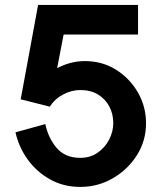

<svg xmlns="http://www.w3.org/2000/svg" viewBox="-20 -726 640 756"><path d="M296 10Q230 10 177 -19.8Q124 -49.5 89 -98Q54 -146.5 41 -205L158.5 -237.5Q170.5 -181 203.8 -142.8Q237 -104.5 296 -104.5Q335.5 -104.5 364.5 -124.8Q393.5 -145 409.8 -176.5Q426 -208 426 -241.5Q426 -276.5 410.8 -306Q395.5 -335.5 366.5 -353.5Q337.5 -371.5 296 -371.5Q262.5 -371.5 229.5 -354.5Q196.5 -337.5 176 -306L61.5 -335L130 -706.5H523.5V-590H230.5L205 -457.5Q257.5 -485.5 314.5 -485.5Q382.5 -485.5 436.8 -451.5Q491 -417.5 523 -362Q555 -306.5 555 -240.5Q555 -171.5 519 -114.8Q483 -58 424.2 -24Q365.5 10 296 10Z"/></svg>

Font: Acari Sans
Style: Bold
Weight: 700
Designer: Alfredo Marco Pradil and Stefan Peev (font) & Cristiano Sobral (main changes)
Foundry: Alfredo Marco Pradil and Stefan Peev (font) & Cristiano Sobral (main changes)
Version: Version 1.063; ttfautohint (v1.8.3)